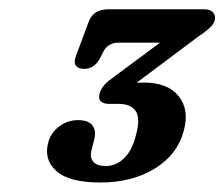

<svg xmlns="http://www.w3.org/2000/svg" viewBox="-20 -720 484 414"><path d="M376.5 -439Q363.5 -387.5 314.5 -357Q265.5 -326.5 196.5 -326.5Q129 -326.5 101.5 -351.2Q74 -376 84 -412.5Q89.5 -434 107.8 -447.5Q126 -461 148 -461Q171 -461 179.5 -449.2Q188 -437.5 183 -418.5L177 -395Q173.5 -381 181 -371.5Q188.5 -362 208.5 -362Q230 -362 247.5 -378.8Q265 -395.5 273 -428Q283 -464.5 272.8 -480.2Q262.5 -496 235.5 -496H214.5Q203.5 -496 197.5 -501.5Q191.5 -507 195 -519Q199.5 -535.5 220 -550L325 -628H236Q212.5 -628 202.5 -608L195.5 -594Q183 -571.5 161.5 -571.5Q149.5 -571.5 144 -578Q138.5 -584.5 143.5 -598.5L171 -672.5Q180.5 -700 214.5 -700H420Q433.5 -700 439.5 -693.2Q445.5 -686.5 443 -676Q440.5 -667.5 431.5 -659.2Q422.5 -651 406 -640L274.5 -541.5Q281.5 -542 289.5 -542Q341.5 -542 365 -513Q388.5 -484 376.5 -439Z"/></svg>

Font: Fraunces 72pt SuperSoft SemiBold
Style: Italic
Weight: 600
Italic angle: -16°
Version: Version 1.000;[b76b70a41]